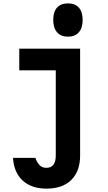

<svg xmlns="http://www.w3.org/2000/svg" viewBox="-20 -898 640 1136"><path d="M94 -610H454V22Q454 115 402 166.5Q350 218 255 218Q166 218 114 170Q62 122 57 36H189Q200 65 215 80Q230 95 254 95Q282 95 296 76.5Q310 58 310 23V-482H94ZM382 -681Q340 -681 317.5 -707Q295 -733 295 -780Q295 -828 317.5 -853Q340 -878 382 -878Q424 -878 446.5 -853Q469 -828 469 -780Q469 -733 446.5 -707Q424 -681 382 -681Z"/></svg>

Font: Martian Mono Condensed SemiBold
Style: Regular
Weight: 600
Width: 3
Designer: Roman Shamin
Foundry: Evil Martians
Version: Version 1.000